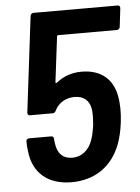

<svg xmlns="http://www.w3.org/2000/svg" viewBox="-52 -741 576 789"><g transform="rotate(-5 236.5 -346.5)"><path d="M432 -332C418 -402 369 -442 291 -442C253 -442 216 -430 187 -406C183 -403 181 -404 181 -408L204 -595C204 -598 207 -600 209 -600H451C458 -600 463 -605 464 -612L473 -688C474 -695 470 -700 463 -700H116C109 -700 104 -695 103 -688L55 -294C54 -287 58 -282 65 -282H158C165 -282 169 -285 172 -292C188 -324 218 -341 254 -341C291 -341 316 -321 321 -281C323 -262 322 -240 320 -218C317 -199 313 -176 307 -160C293 -118 262 -93 224 -93C185 -93 162 -116 157 -158C156 -164 155 -170 155 -176C155 -184 151 -188 144 -188H54C46 -188 41 -184 41 -176C41 -162 42 -149 44 -136C53 -44 116 7 212 7C307 7 379 -42 413 -130C424 -159 430 -188 434 -219C439 -259 439 -297 432 -332Z"/></g></svg>

Font: Barlow Semi Condensed SemiBold
Style: Italic
Weight: 600
Width: 4
Italic angle: -7°
Designer: Jeremy Tribby
Foundry: Tribby Type
Version: Version 1.422;hotconv 1.0.109;makeotfexe 2.5.65596